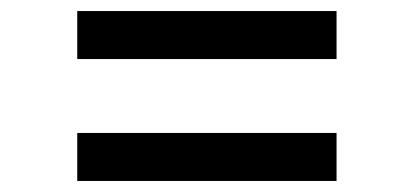

<svg xmlns="http://www.w3.org/2000/svg" viewBox="-20 -484 750 348"><path d="M120 -464H590V-377H120ZM120 -243H590V-156H120Z"/></svg>

Font: Be Vietnam Medium
Style: Regular
Weight: 500
Designer: Gabriel Lam
Foundry: TypeRant
Version: Version 4.000